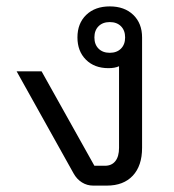

<svg xmlns="http://www.w3.org/2000/svg" viewBox="-20 -580 544 600"><path d="M424 -463V-118Q424 -62 395 -31Q366 0 314 0H271Q252 0 236 -10Q220 -20 210 -38L32 -357H110L275 -62H308Q329 -62 340.5 -76.5Q352 -91 352 -118V-373Q339 -367 319 -367Q275 -367 248.5 -393.5Q222 -420 222 -463Q222 -507 249.5 -533.5Q277 -560 323 -560Q369 -560 396.5 -533.5Q424 -507 424 -463ZM371 -463Q371 -485 358 -498Q345 -511 323 -511Q301 -511 288 -498Q275 -485 275 -463Q275 -441 288 -428Q301 -415 323 -415Q345 -415 358 -428Q371 -441 371 -463Z"/></svg>

Font: Stavian Regular
Style: Regular
Weight: 400
Version: Version 1.000; ttfautohint (v1.6)